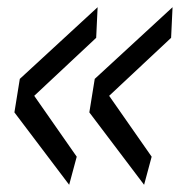

<svg xmlns="http://www.w3.org/2000/svg" viewBox="-20 -537 499 533"><path d="M172 -24 20 -225 35 -318 251 -517 247 -432 75 -271 193 -102ZM380 -24 228 -225 243 -318 459 -517 455 -432 283 -271 401 -102Z"/></svg>

Font: Georama
Style: Italic
Weight: 400
Italic angle: -9°
Designer: Jean-Baptiste Levee
Foundry: Production Type
Version: Version 1.000